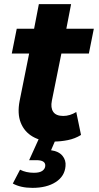

<svg xmlns="http://www.w3.org/2000/svg" viewBox="-20 -677 477 929"><path d="M238 8Q180 8 139 -15.5Q98 -39 80.5 -83Q63 -127 75 -189L121 -418H37L61 -538H145L168 -657H324L301 -538H434L410 -418H277L231 -190Q224 -156 237.5 -136Q251 -116 286 -116Q318 -116 349 -135L372 -24Q343 -6 308 1Q273 8 238 8ZM137 232Q80 232 42 211L77 144Q106 159 144 159Q172 159 185 149.5Q198 140 199 126Q201 98 156 98H121L169 -8H252L227 50Q264 55 282 76.5Q300 98 297 127Q293 176 249.5 204Q206 232 137 232Z"/></svg>

Font: Montserrat
Style: Bold Italic
Weight: 700
Italic angle: -11.3°
Designer: Julieta Ulanovsky
Foundry: Julieta Ulanovsky
Version: Version 9.000; ttfautohint (v1.8.4.7-5d5b)